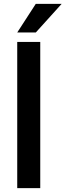

<svg xmlns="http://www.w3.org/2000/svg" viewBox="-20 -965 336 985"><path d="M186.5 -750V0H68.4V-750ZM68.4 -798.3 163.6 -945.3H296.4L163.6 -798.3Z"/></svg>

Font: Vazirmatn FD Medium
Style: Regular
Weight: 500
Designer: Saber Rastikerdar
Foundry: Saber Rastikerdar
Version: Version 33.003